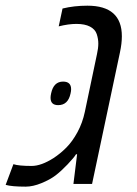

<svg xmlns="http://www.w3.org/2000/svg" viewBox="-54 -660 492 689"><path d="M259.8 -639.6Q383.3 -639.6 383.3 -529.8Q383.3 -503.9 376.5 -472.2L276.4 0H209.5L222.7 -106.4H218.8Q211.4 -94.2 188.5 -70.1Q165.5 -45.9 145.3 -30.5Q125 -15.1 94.5 -2.7Q64 9.8 38.1 9.8Q-11.7 9.8 -33.7 3.4L-5.9 -70.8Q13.2 -64.5 59.6 -64.5Q93.8 -64.5 138.2 -92.8Q162.1 -108.4 183.8 -130.1Q205.6 -151.9 223.9 -185.5Q242.2 -219.2 250.5 -258.8L293.9 -465.3Q298.8 -486.8 298.8 -503.7Q298.8 -520.5 293.2 -537.6Q287.6 -554.7 269 -564.5Q250.5 -574.2 220.2 -574.2Q191.9 -574.2 156.7 -565.4L170.4 -629.4Q211.4 -639.6 259.8 -639.6ZM172.4 -367.2Q201.2 -367.2 201.2 -339.8Q201.2 -333 199.2 -324.7Q190.4 -282.7 154.8 -282.7Q127.4 -282.7 127.4 -309.1Q127.4 -315.9 129.4 -324.7Q138.2 -367.2 172.4 -367.2Z"/></svg>

Font: Open Sans Hebrew
Style: Italic
Weight: 400
Italic angle: -12°
Foundry: Ascender Corporation, Yanek Iontef
Version: Version 2.001;PS 002.001;hotconv 1.0.70;makeotf.lib2.5.58329